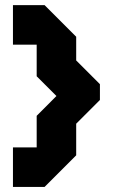

<svg xmlns="http://www.w3.org/2000/svg" viewBox="-20 -739 446 759"><path d="M31.2 0V-156.2H125V-281.2L203.1 -359.4L125 -437.5V-562.5H31.2V-718.8H156.2L281.2 -593.8V-500L375 -406.2V-343.8L281.2 -250V-125L156.2 0Z"/></svg>

Font: Signwood
Style: Regular
Weight: 400
Designer: GGBotNet
Foundry: GGBotNet
Version: 0.95